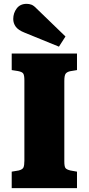

<svg xmlns="http://www.w3.org/2000/svg" viewBox="-20 -980 462 1000"><path d="M41 0V-86L77 -92Q97 -97 102 -107.5Q107 -118 107 -143V-562Q107 -588 101 -597Q95 -606 73 -610L41 -615V-701H381V-615L345 -609Q328 -605 321.5 -595.5Q315 -586 315 -558V-139Q315 -114 320.5 -105.5Q326 -97 347 -92L381 -86V0ZM287 -737 108 -810Q75 -823 62 -841Q49 -859 49 -881Q49 -912 67 -936Q85 -960 119 -960Q132 -960 144 -955.5Q156 -951 171 -935L321 -790Z"/></svg>

Font: Literata ExtraBold
Style: Regular
Weight: 800
Designer: Latin by Veronika Burian and Jose Scaglione. Greek by Irene Vlachou. Cyrillic by Vera Evstafieva.
Foundry: TypeTogether
Version: Version 3.103;gftools[0.9.29]